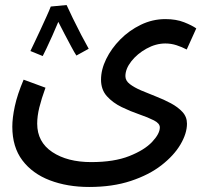

<svg xmlns="http://www.w3.org/2000/svg" viewBox="-20 -512 818 764"><path d="M29 -8Q29 -43 39 -89.5Q49 -136 74 -195L161 -163Q145 -119 136.5 -84.5Q128 -50 128 -20Q128 53 188 93Q248 133 343 133Q434 133 494.5 109Q555 85 585.5 52.5Q616 20 616 -5Q616 -21 592.5 -33Q569 -45 534 -57Q499 -69 464 -86Q429 -103 405.5 -129Q382 -155 382 -195Q382 -235 402.5 -277Q423 -319 458.5 -355Q494 -391 540.5 -413.5Q587 -436 638 -436Q681 -436 712.5 -423.5Q744 -411 761 -399L723 -315Q704 -325 682.5 -332Q661 -339 638 -339Q600 -339 563 -318.5Q526 -298 502.5 -268Q479 -238 479 -209Q479 -191 496.5 -177.5Q514 -164 542 -152Q570 -140 601 -128Q632 -116 660 -101Q688 -86 706 -66.5Q724 -47 724 -20Q724 19 698 63Q672 107 622.5 145.5Q573 184 500.5 208Q428 232 335 232Q248 232 178.5 205.5Q109 179 69 126Q29 73 29 -8ZM182 -486 245 -492Q254 -472 270 -439Q286 -406 303.5 -372.5Q321 -339 333 -318L284 -291Q276 -303 263.5 -326.5Q251 -350 237 -376.5Q223 -403 212 -425Q201 -399 188.5 -370.5Q176 -342 165 -319.5Q154 -297 150 -289L101 -309Q106 -320 117 -342.5Q128 -365 140.5 -392.5Q153 -420 164.5 -445Q176 -470 182 -486Z"/></svg>

Font: Noto Sans Arabic Med
Style: Regular
Weight: 500
Designer: Monotype Design Team, Nadine Chahine, Nizar Qandah and Khaled Hosny
Foundry: Monotype Imaging Inc.
Version: Version 2.012; ttfautohint (v1.8.4.7-5d5b)